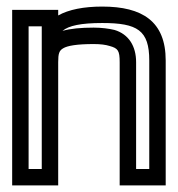

<svg xmlns="http://www.w3.org/2000/svg" viewBox="-20 -539 540 584"><path d="M291 -519C235 -519 189 -510 157 -492V-509H132H42H17V-484V0V25H42H132H157V0V-350C157 -376 160 -385 172 -392C185 -400 214 -405 265 -405C286 -405 301 -403 314 -399C339 -392 344 -385 344 -350V0V25H369H459H484V0V-355C484 -474 413 -519 291 -519ZM107 -350V-300V-25H67V-459H107V-425V-350ZM291 -469C398 -469 434 -447 434 -355V-25H394V-350C394 -398 372 -435 328 -448C311 -452 289 -455 265 -455C226 -455 194 -452 170 -445C189 -461 226 -469 291 -469Z"/></svg>

Font: Gamestation DisplayOutline
Style: Regular
Weight: 400
Designer: Jonas Hecksher
Foundry: Jonas Hecksher, Playtypeª, e-types AS
Version: Version 1.003